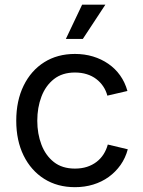

<svg xmlns="http://www.w3.org/2000/svg" viewBox="-20 -775 603 807"><path d="M294.9 11.7Q221.2 11.7 165.8 -23.2Q110.4 -58.1 79.3 -121.1Q48.3 -184.1 48.3 -267.6Q48.3 -351.6 79.3 -415Q110.4 -478.5 165.8 -513.4Q221.2 -548.3 294.9 -548.3Q335.4 -548.3 370.8 -537.6Q406.2 -526.9 435.3 -506.8Q464.4 -486.8 484.9 -458Q505.4 -429.2 515.6 -392.6L431.2 -373Q425.8 -394 413.8 -411.9Q401.9 -429.7 384.5 -442.9Q367.2 -456.1 344.7 -463.1Q322.3 -470.2 294.9 -470.2Q241.7 -470.2 206.5 -442.4Q171.4 -414.6 154.1 -368.7Q136.7 -322.8 136.7 -267.6Q136.7 -212.9 154.1 -167.2Q171.4 -121.6 206.3 -94Q241.2 -66.4 294.9 -66.4Q322.8 -66.4 345.5 -73.7Q368.2 -81.1 385.7 -94.5Q403.3 -107.9 415.3 -126.7Q427.2 -145.5 433.1 -167.5L517.1 -147.5Q507.3 -110.8 486.6 -81.5Q465.8 -52.2 436.8 -31.2Q407.7 -10.3 371.8 0.7Q335.9 11.7 294.9 11.7ZM256.8 -611.3 325.2 -755.4H422.9L328.1 -611.3Z"/></svg>

Font: Inter 17pt
Style: Regular
Weight: 400
Version: Version 4.001;git-66647c0bb